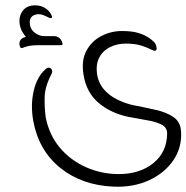

<svg xmlns="http://www.w3.org/2000/svg" viewBox="-20 -484 697 718"><path d="M208 -315H125Q108 -315 96 -313.5Q84 -312 70 -307Q68 -306 65 -305Q62 -304 61 -304Q55 -304 53 -316Q50 -340 77 -346Q70 -354 63.5 -365Q57 -376 54 -391Q49 -422 64.5 -443Q80 -464 111 -464Q136 -464 153 -451Q170 -438 174 -423Q175 -422 174.5 -419Q174 -416 171 -416Q165 -416 159 -420Q149 -425 141 -428Q133 -431 123 -431Q86 -428 92 -391Q95 -372 111.5 -360.5Q128 -349 144 -349H181Q194 -349 202.5 -341.5Q211 -334 213 -323L214 -321Q215 -315 208 -315ZM657 7Q661 67 628.5 115Q596 163 537.5 190Q479 217 405 214Q286 209 205 143.5Q124 78 104 -34Q94 -92 106 -144Q118 -196 149 -224Q156 -231 161 -231Q173 -231 175 -219Q175 -218 175 -215.5Q175 -213 174 -210Q148 -161 147 -121.5Q146 -82 151 -45Q164 21 204 68.5Q244 116 302 141.5Q360 167 424 167Q503 167 553.5 126Q604 85 605 16Q605 -8 583.5 -18.5Q562 -29 529 -34.5Q496 -40 460 -47Q394 -61 349 -99Q304 -137 293 -201Q283 -256 302.5 -293Q322 -330 358.5 -349Q395 -368 436 -368Q473 -368 496.5 -361Q520 -354 536 -343Q547 -336 555.5 -327.5Q564 -319 565 -308Q567 -303 565 -298.5Q563 -294 558 -294Q555 -294 547 -298Q532 -306 508.5 -313.5Q485 -321 450 -321Q418 -321 391 -307.5Q364 -294 350.5 -267.5Q337 -241 344 -201Q350 -170 370.5 -147.5Q391 -125 420 -111Q449 -97 477 -91Q523 -82 563 -73Q603 -64 629 -46Q655 -28 657 7Z"/></svg>

Font: Zain Light
Style: Italic
Weight: 300
Italic angle: -10°
Designer: Zain,Boutros
Foundry: Mobile Telecommunications Company (Zain), 2024
Version: Version 1.51; ttfautohint (v1.8.4)